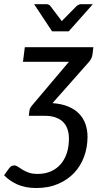

<svg xmlns="http://www.w3.org/2000/svg" viewBox="-82 -738 510 940"><path d="M0 0ZM371.5 -476.5Q370.5 -468 368.8 -461.8Q367 -455.5 364 -450Q361 -444.5 357 -439.2Q353 -434 347.5 -428L175 -233Q219 -230 251.2 -216.8Q283.5 -203.5 304.8 -181.8Q326 -160 336.2 -131.2Q346.5 -102.5 346.5 -68.5Q346.5 -17 329.8 28.8Q313 74.5 281 108.5Q249 142.5 202.2 162.5Q155.5 182.5 96 182.5Q41.5 182.5 2.5 164.8Q-36.5 147 -62 120L-37 85.5Q-32 79 -26.2 75.5Q-20.5 72 -12.5 72Q-3 72 6.2 78.5Q15.5 85 28 92.8Q40.5 100.5 58.2 107Q76 113.5 103 113.5Q137.5 113.5 165.8 101.5Q194 89.5 214 67Q234 44.5 244.8 12.5Q255.5 -19.5 255.5 -59.5Q255.5 -84 248.8 -104.5Q242 -125 227.8 -139.8Q213.5 -154.5 191 -162.8Q168.5 -171 136.5 -171H59L61.5 -191Q62 -197.5 63 -201.2Q64 -205 65.8 -208.5Q67.5 -212 70.2 -215.8Q73 -219.5 78 -225.5L255.5 -435.5H30.5L39.5 -507H375ZM85 -717.5H145.5Q151 -717.5 156 -715.2Q161 -713 163.5 -710L213.5 -644L220.5 -634L229.5 -644L294.5 -710Q298 -712.5 303.5 -715Q309 -717.5 314.5 -717.5H372.5L254.5 -584.5H173Z"/></svg>

Font: Lato Medium
Style: Italic
Weight: 500
Italic angle: -7°
Designer: Lukasz Dziedzic
Foundry: tyPoland Lukasz Dziedzic
Version: Version 2.006; 2014-01-15